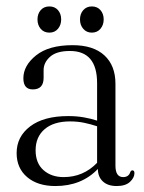

<svg xmlns="http://www.w3.org/2000/svg" viewBox="-20 -584 459 612"><path d="M33 -96Q33 -148.5 76.2 -181.2Q119.5 -214 197.5 -214Q224 -214 247 -210Q270 -206 289.5 -199.5V-319Q289.5 -421.5 203 -421.5Q160 -421.5 139.5 -403Q119 -384.5 119 -360.5V-336Q119 -299 84.5 -299Q54.5 -299 54.5 -334.5Q54.5 -375 95 -407.5Q135.5 -440 211.5 -440Q277.5 -440 312.8 -407.5Q348 -375 348 -317V-56Q348 -19.5 372.5 -19.5Q390.5 -19.5 395.5 -36Q398 -41 402 -41Q408.5 -41 408.5 -32Q408.5 -17.5 394.2 -4.2Q380 9 352 9Q323.5 9 307.8 -5.8Q292 -20.5 292 -45.5Q240 9 156.5 9Q100 9 66.5 -19.5Q33 -48 33 -96ZM93.5 -105Q93.5 -64 118.5 -41.8Q143.5 -19.5 183 -19.5Q245.5 -19.5 289.5 -65V-181.5Q270 -188 248.8 -192.5Q227.5 -197 203.5 -197Q151 -197 122.2 -172.2Q93.5 -147.5 93.5 -105ZM137.5 -480Q120 -480 109.8 -492Q99.5 -504 99.5 -522Q99.5 -540 109.8 -551.8Q120 -563.5 137.5 -563.5Q154.5 -563.5 164.8 -551.8Q175 -540 175 -522Q175 -504.5 164.8 -492.2Q154.5 -480 137.5 -480ZM272.5 -480Q256 -480 245.5 -492Q235 -504 235 -522Q235 -540 245.5 -551.8Q256 -563.5 272.5 -563.5Q290 -563.5 300.2 -551.8Q310.5 -540 310.5 -522Q310.5 -504.5 300.2 -492.2Q290 -480 272.5 -480Z"/></svg>

Font: Fraunces 144pt S050 Light
Style: Regular
Weight: 300
Version: Version 1.000; ttfautohint (v1.8.3)